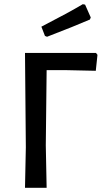

<svg xmlns="http://www.w3.org/2000/svg" viewBox="-20 -894 494 914"><path d="M204 -719 194 -723 177 -767Q307 -834 374 -874L385 -872L412 -811L408 -801Q334 -769 204 -719ZM437 -642 444 -633 436 -557 299 -560H202L198 -202L202 0H99L103 -193L99 -642Z"/></svg>

Font: Alegreya Sans SC Medium
Style: Regular
Weight: 500
Designer: Juan Pablo del Peral
Foundry: Huerta Tipografica
Version: Version 2.001;PS 002.001;hotconv 1.0.88;makeotf.lib2.5.64775